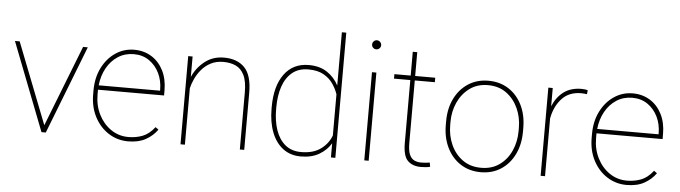

<svg xmlns="http://www.w3.org/2000/svg" viewBox="-47 -943 4056 1146"><g transform="rotate(5 1981.0 -370.0)"><path d="M49.3 -528.3 239.3 -42.5 429.2 -528.3H457.5L252 0H226.1L21 -528.3Z M745.1 9.8Q681.2 9.8 628.4 -23.9Q575.7 -57.6 544.7 -116.9Q513.7 -176.3 513.7 -252.9V-274.4Q513.7 -351.6 543.7 -411.1Q573.7 -470.7 624 -504.4Q674.3 -538.1 735.4 -538.1Q793.9 -538.1 839.4 -509.8Q884.8 -481.4 910.4 -430.7Q936 -379.9 936 -312.5V-281.7H540Q540 -278.3 540 -274.4V-252.9Q540 -187 567.1 -133.3Q594.2 -79.6 640.6 -47.9Q687 -16.1 745.1 -16.1Q790.5 -16.1 829.8 -31.2Q869.1 -46.4 901.9 -88.9L920.4 -75.7Q894 -38.1 851.3 -14.2Q808.6 9.8 745.1 9.8ZM735.4 -511.7Q682.1 -511.7 640.6 -484.9Q599.1 -458 573.5 -411.9Q547.9 -365.7 542 -308.1H909.7V-314.5Q909.7 -367.7 888.2 -412.4Q866.7 -457 827.6 -484.4Q788.6 -511.7 735.4 -511.7Z M1271.5 -512.2Q1228.5 -512.2 1196 -495.1Q1163.6 -478 1141.1 -451.2Q1118.7 -424.3 1105 -394.3Q1091.3 -364.3 1085.4 -338.4V0H1059.1V-528.3H1085.4V-405.8Q1109.4 -461.4 1158 -499.8Q1206.5 -538.1 1272.9 -538.1Q1353 -538.1 1397 -492.4Q1440.9 -446.8 1440.9 -341.8V0H1414.6V-341.8Q1414.6 -409.2 1396.2 -446Q1377.9 -482.9 1345.7 -497.6Q1313.5 -512.2 1271.5 -512.2Z M1582 -259.3V-269.5Q1582 -394.5 1634.5 -466.3Q1687 -538.1 1781.2 -538.1Q1846.7 -538.1 1891.1 -508.5Q1935.5 -479 1960.4 -431.2V-750H1986.8V0H1960.4V-85Q1936 -43.9 1890.9 -17.1Q1845.7 9.8 1780.3 9.8Q1717.8 9.8 1673.3 -23.9Q1628.9 -57.6 1605.5 -118.2Q1582 -178.7 1582 -259.3ZM1609.4 -269.5V-259.3Q1609.4 -189 1627.9 -134.3Q1646.5 -79.6 1684.3 -48.1Q1722.2 -16.6 1779.8 -16.6Q1852.5 -16.6 1897.2 -49.3Q1941.9 -82 1960.4 -131.3V-378.4Q1950.2 -409.2 1929.4 -439.9Q1908.7 -470.7 1872.8 -491.2Q1836.9 -511.7 1780.8 -511.7Q1722.7 -511.7 1684.6 -480.5Q1646.5 -449.2 1627.9 -394.5Q1609.4 -339.8 1609.4 -269.5Z M2146.5 -693.4Q2146.5 -704.6 2154.3 -712.6Q2162.1 -720.7 2173.3 -720.7Q2184.6 -720.7 2192.6 -712.6Q2200.7 -704.6 2200.7 -693.4Q2200.7 -682.1 2192.6 -674.3Q2184.6 -666.5 2173.3 -666.5Q2162.1 -666.5 2154.3 -674.3Q2146.5 -682.1 2146.5 -693.4ZM2186.5 -528.3V0H2160.2V-528.3Z M2539.1 -528.3V-501.5H2418.9V-126.5Q2418.9 -80.1 2429.9 -56.4Q2440.9 -32.7 2459.2 -24.7Q2477.5 -16.6 2498.5 -16.6Q2513.7 -16.6 2525.4 -17.8Q2537.1 -19 2550.8 -21L2555.2 3.9Q2544.4 7.3 2527.3 8.5Q2510.3 9.8 2500 9.8Q2449.7 9.8 2420.9 -18.6Q2392.1 -46.9 2392.1 -126.5V-501.5H2294.4V-528.3H2392.1V-670.9H2418.9V-528.3Z M2626.5 -253.9V-274.4Q2626.5 -352.1 2655.8 -411.4Q2685.1 -470.7 2737.1 -504.4Q2789.1 -538.1 2857.4 -538.1Q2926.8 -538.1 2978.8 -504.4Q3030.8 -470.7 3059.8 -411.4Q3088.9 -352.1 3088.9 -274.4V-253.9Q3088.9 -176.8 3059.8 -117.2Q3030.8 -57.6 2979 -23.9Q2927.2 9.8 2858.4 9.8Q2789.6 9.8 2737.3 -23.9Q2685.1 -57.6 2655.8 -117.2Q2626.5 -176.8 2626.5 -253.9ZM2652.8 -274.4V-253.9Q2652.8 -190.9 2677.2 -136.7Q2701.7 -82.5 2747.6 -49.6Q2793.5 -16.6 2858.4 -16.6Q2922.9 -16.6 2968.5 -49.6Q3014.2 -82.5 3038.3 -136.7Q3062.5 -190.9 3062.5 -253.9V-274.4Q3062.5 -336.4 3038.1 -390.4Q3013.7 -444.3 2968 -478Q2922.4 -511.7 2857.4 -511.7Q2793 -511.7 2747.3 -478Q2701.7 -444.3 2677.2 -390.4Q2652.8 -336.4 2652.8 -274.4Z M3452.6 -532.7 3449.7 -509.3Q3441.9 -510.3 3433.3 -511.2Q3424.8 -512.2 3415.5 -512.2Q3341.8 -512.2 3298.8 -464.6Q3255.9 -417 3243.2 -345.7V0H3216.8V-528.3H3243.2V-418.5Q3265.1 -473.6 3307.9 -505.9Q3350.6 -538.1 3415.5 -538.1Q3427.7 -538.1 3437 -536.6Q3446.3 -535.2 3452.6 -532.7Z M3731.9 9.8Q3668 9.8 3615.2 -23.9Q3562.5 -57.6 3531.5 -116.9Q3500.5 -176.3 3500.5 -252.9V-274.4Q3500.5 -351.6 3530.5 -411.1Q3560.5 -470.7 3610.8 -504.4Q3661.1 -538.1 3722.2 -538.1Q3780.8 -538.1 3826.2 -509.8Q3871.6 -481.4 3897.2 -430.7Q3922.9 -379.9 3922.9 -312.5V-281.7H3526.9Q3526.9 -278.3 3526.9 -274.4V-252.9Q3526.9 -187 3554 -133.3Q3581.1 -79.6 3627.4 -47.9Q3673.8 -16.1 3731.9 -16.1Q3777.3 -16.1 3816.7 -31.2Q3856 -46.4 3888.7 -88.9L3907.2 -75.7Q3880.9 -38.1 3838.1 -14.2Q3795.4 9.8 3731.9 9.8ZM3722.2 -511.7Q3668.9 -511.7 3627.4 -484.9Q3585.9 -458 3560.3 -411.9Q3534.7 -365.7 3528.8 -308.1H3896.5V-314.5Q3896.5 -367.7 3875 -412.4Q3853.5 -457 3814.5 -484.4Q3775.4 -511.7 3722.2 -511.7Z"/></g></svg>

Font: Vazirmatn RD UI Thin
Style: Regular
Weight: 100
Designer: Saber Rastikerdar
Foundry: Saber Rastikerdar
Version: Version 33.003